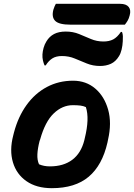

<svg xmlns="http://www.w3.org/2000/svg" viewBox="-20 -972 701 1004"><path d="M362 -550Q430 -550 478 -509Q526 -468 545.5 -398.5Q565 -329 545 -242L542 -227Q515 -108 444 -48Q373 12 251 12Q171 12 118.5 -24.5Q66 -61 47.5 -123.5Q29 -186 49 -263L53 -279Q75 -362 119 -423Q163 -484 225 -517Q287 -550 362 -550ZM361 -422Q306 -422 261 -379Q216 -336 190 -243L187 -235Q177 -196 175.5 -165.5Q174 -135 184 -113Q209 -102 241 -102Q312 -102 358 -136.5Q404 -171 421 -239L423 -248Q449 -352 429 -412Q416 -418 400 -420Q384 -422 361 -422ZM521 -755Q551 -755 572 -766Q593 -777 612 -805H618Q622 -795 622.5 -783Q623 -771 622 -756Q621 -734 616 -713Q611 -692 602 -678Q585 -650 560 -638.5Q535 -627 503 -627Q466 -627 434 -640Q402 -653 371 -666Q340 -679 304 -679Q273 -679 253.5 -666.5Q234 -654 219 -630H213Q208 -641 204.5 -656Q201 -671 202 -688Q203 -704 208 -722Q213 -740 223 -756Q238 -781 262.5 -794Q287 -807 324 -807Q362 -807 393.5 -794Q425 -781 455.5 -768Q486 -755 521 -755ZM272 -952H608Q640 -952 653 -935.5Q666 -919 658 -891Q654 -875 647.5 -864Q641 -853 633 -843H349Q289 -843 269 -862.5Q249 -882 259 -921Q262 -931 265.5 -939Q269 -947 272 -952Z"/></svg>

Font: Recursive Sn Csl St
Style: Bold Italic
Weight: 700
Italic angle: -15°
Version: Version 1.079;hotconv 1.0.112;makeotfexe 2.5.65598; ttfautoh